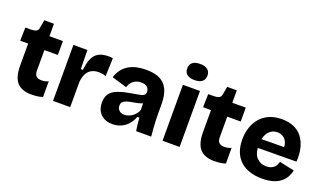

<svg xmlns="http://www.w3.org/2000/svg" viewBox="-75 -1221 2866 1702"><g transform="rotate(20 1358.0 -370.0)"><path d="M268 13Q175 13 131 -36.5Q87 -86 87 -195V-402H12L15 -527H69Q101 -528 117.5 -537Q134 -546 138 -571L151 -645H242V-528H369V-397H242V-202Q242 -168 258.5 -152Q275 -136 309 -136Q328 -136 345 -140Q362 -144 373 -151V-2Q341 8 314.5 10.5Q288 13 268 13Z M468 0V-245V-528H600L603 -349H623Q630 -419 649.5 -460.5Q669 -502 705.5 -521Q742 -540 796 -540Q804 -540 814 -539.5Q824 -539 837 -537L831 -365Q815 -373 796.5 -375.5Q778 -378 764 -378Q725 -378 696.5 -363Q668 -348 651.5 -317Q635 -286 630 -239V0Z M1030 14Q986 14 952 -3.5Q918 -21 899 -54.5Q880 -88 880 -136Q880 -181 897.5 -210.5Q915 -240 948.5 -257.5Q982 -275 1029 -286.5Q1076 -298 1136 -307Q1165 -312 1184.5 -316.5Q1204 -321 1214 -331Q1224 -341 1224 -360Q1224 -385 1206 -403Q1188 -421 1148 -421Q1120 -421 1097.5 -411Q1075 -401 1059 -382Q1043 -363 1035 -336L893 -378Q906 -420 929.5 -451Q953 -482 986 -502.5Q1019 -523 1061.5 -532.5Q1104 -542 1152 -542Q1232 -542 1282.5 -516.5Q1333 -491 1357.5 -437.5Q1382 -384 1382 -300V-219Q1382 -183 1383.5 -146.5Q1385 -110 1387.5 -73.5Q1390 -37 1394 0H1252Q1248 -23 1244 -55.5Q1240 -88 1238 -122H1219Q1205 -84 1178.5 -52.5Q1152 -21 1114.5 -3.5Q1077 14 1030 14ZM1103 -100Q1121 -100 1139.5 -106.5Q1158 -113 1175 -124.5Q1192 -136 1206 -153Q1220 -170 1227 -190L1225 -269L1247 -264Q1228 -252 1205 -245Q1182 -238 1158.5 -234Q1135 -230 1112.5 -225.5Q1090 -221 1072.5 -214Q1055 -207 1045 -195Q1035 -183 1035 -162Q1035 -134 1054 -117Q1073 -100 1103 -100Z M1501 0V-528H1662V0ZM1582 -602Q1536 -602 1511.5 -621.5Q1487 -641 1487 -677Q1487 -715 1511.5 -734.5Q1536 -754 1582 -754Q1629 -754 1653.5 -734.5Q1678 -715 1678 -678Q1678 -641 1653.5 -621.5Q1629 -602 1582 -602Z M1993 13Q1900 13 1856 -36.5Q1812 -86 1812 -195V-402H1737L1740 -527H1794Q1826 -528 1842.5 -537Q1859 -546 1863 -571L1876 -645H1967V-528H2094V-397H1967V-202Q1967 -168 1983.5 -152Q2000 -136 2034 -136Q2053 -136 2070 -140Q2087 -144 2098 -151V-2Q2066 8 2039.5 10.5Q2013 13 1993 13Z M2442 14Q2376 14 2324 -3.5Q2272 -21 2235.5 -55Q2199 -89 2180 -139Q2161 -189 2161 -254Q2161 -317 2179.5 -370Q2198 -423 2232.5 -461.5Q2267 -500 2317.5 -521Q2368 -542 2431 -542Q2495 -542 2543.5 -521.5Q2592 -501 2623.5 -461Q2655 -421 2670 -363.5Q2685 -306 2680 -232L2267 -229V-313L2588 -316L2531 -277Q2538 -327 2525 -358.5Q2512 -390 2487 -404.5Q2462 -419 2433 -419Q2398 -419 2371.5 -400Q2345 -381 2330 -345Q2315 -309 2315 -257Q2315 -175 2350.5 -138Q2386 -101 2441 -101Q2468 -101 2486 -108.5Q2504 -116 2515.5 -127.5Q2527 -139 2533.5 -153Q2540 -167 2544 -180L2684 -150Q2676 -113 2658.5 -83Q2641 -53 2611.5 -31Q2582 -9 2540.5 2.5Q2499 14 2442 14Z"/></g></svg>

Font: Bricolage Grotesque 96pt ExtraBold ExtraBold
Style: Regular
Weight: 800
Version: Version 1.001;gftools[0.9.33.dev8+g029e19f]